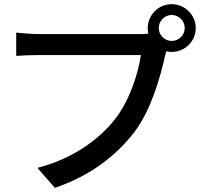

<svg xmlns="http://www.w3.org/2000/svg" viewBox="-20 -873 962 924"><path d="M58 -604C84 -606 124 -608 166 -608H658C645 -517 602 -386 533 -299C451 -195 323 -107 160 -65L244 31C418 -28 541 -126 627 -238C708 -344 752 -505 775 -607L780 -626C788 -624 797 -623 806 -623C870 -623 922 -674 922 -738C922 -801 870 -853 806 -853C743 -853 691 -801 691 -738C691 -729 692 -719 694 -711C679 -709 665 -709 654 -709H167C134 -709 87 -713 58 -716ZM744 -738C744 -772 772 -801 806 -801C841 -801 869 -772 869 -738C869 -704 841 -676 806 -676C772 -676 744 -704 744 -738Z"/></svg>

Font: GenEiGothic-pro-SemiBold
Style: Regular
Weight: 500
Designer: Ryoko NISHIZUKA (kana & ideographs); Paul D. Hunt (Latin, Greek & Cyrillic); Wenlong ZHANG (bopomofo); Sandoll Communica
Foundry: Adobe Systems Incorporated; o_tamon
Version: Version 1.000.140830